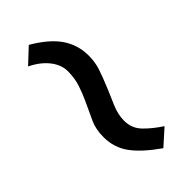

<svg xmlns="http://www.w3.org/2000/svg" viewBox="-2 -545 573 573"><g transform="rotate(45 284.0 -259.0)"><path d="M79 -178 35 -225Q67 -280 103 -304.5Q139 -329 184 -329Q210 -329 232.5 -322Q255 -315 298 -297Q314 -290 342 -278Q370 -266 396 -266Q428 -266 450 -287Q472 -308 493 -340L537 -291Q500 -238 466 -213Q432 -188 388 -188Q355 -188 331.5 -198.5Q308 -209 270 -227Q253 -235 228 -243.5Q203 -252 173 -252Q146 -252 121 -232.5Q96 -213 79 -178Z"/></g></svg>

Font: STIX Two Text Medium
Style: Italic
Weight: 500
Italic angle: -12°
Designer: Ross Mills, John Hudson & Paul Hanslow, Tiro Typeworks Ltd; with prior portions MicroPress Inc. and Coen Hoffman, Elsevi
Foundry: Tiro Typeworks Ltd
Version: Version 2.13 b171